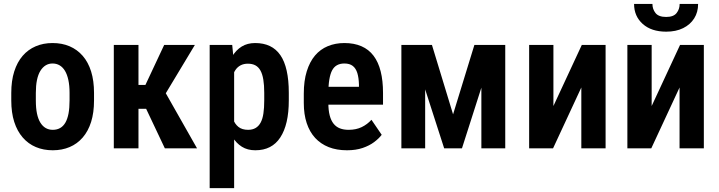

<svg xmlns="http://www.w3.org/2000/svg" viewBox="-20 -758 3672 981"><path d="M37.6 -244.6V-283.2Q37.6 -345.2 52.7 -392.8Q67.9 -440.4 95.7 -472.7Q123.5 -504.9 162.4 -521.5Q201.2 -538.1 248.5 -538.1Q296.9 -538.1 335.7 -521.5Q374.5 -504.9 402.6 -472.7Q430.7 -440.4 445.6 -392.8Q460.4 -345.2 460.4 -283.2V-244.6Q460.4 -182.6 445.6 -135.3Q430.7 -87.9 402.6 -55.4Q374.5 -22.9 335.7 -6.6Q296.9 9.8 249.5 9.8Q202.1 9.8 163.3 -6.6Q124.5 -22.9 96.2 -55.4Q67.9 -87.9 52.7 -135.3Q37.6 -182.6 37.6 -244.6ZM163.1 -283.2V-244.6Q163.1 -206.1 168.9 -178Q174.8 -149.9 186.3 -131.3Q197.8 -112.8 213.6 -103.8Q229.5 -94.7 249.5 -94.7Q271 -94.7 287.1 -103.8Q303.2 -112.8 314 -131.3Q324.7 -149.9 330.1 -178Q335.4 -206.1 335.4 -244.6V-283.2Q335.4 -320.8 329.3 -349.1Q323.2 -377.4 312 -396Q300.8 -414.6 284.7 -424.1Q268.6 -433.6 248.5 -433.6Q229 -433.6 213.4 -424.1Q197.8 -414.6 186.3 -396Q174.8 -377.4 168.9 -349.1Q163.1 -320.8 163.1 -283.2Z M687.5 -528.3V0H561.5V-528.3ZM975.6 -528.3 779.3 -202.1H661.6L645 -324.2H723.1L818.8 -528.3ZM822.3 0 715.8 -225.1 820.3 -293.5 986.8 0Z M1176.3 -426.8V203.1H1051.3V-528.3H1166.5ZM1455.6 -283.7V-245.1Q1455.6 -183.1 1444.6 -135.7Q1433.6 -88.4 1412.1 -55.7Q1390.6 -22.9 1358.9 -6.6Q1327.1 9.8 1284.7 9.8Q1244.6 9.8 1215.8 -8.3Q1187 -26.4 1167 -59.1Q1147 -91.8 1135.3 -135.7Q1123.5 -179.7 1117.7 -231V-290.5Q1123 -345.2 1134.5 -390.6Q1146 -436 1166 -469.2Q1186 -502.4 1215.1 -520.3Q1244.1 -538.1 1283.7 -538.1Q1326.7 -538.1 1358.9 -522.7Q1391.1 -507.3 1412.6 -476.1Q1434.1 -444.8 1444.8 -396.7Q1455.6 -348.6 1455.6 -283.7ZM1330.1 -245.1V-283.7Q1330.1 -322.8 1325.4 -351.1Q1320.8 -379.4 1310.8 -397.5Q1300.8 -415.5 1284.9 -424.1Q1269 -432.6 1246.6 -432.6Q1225.1 -432.6 1209 -424.1Q1192.9 -415.5 1182.6 -399.9Q1172.4 -384.3 1166.3 -362.5Q1160.2 -340.8 1159.2 -314.5V-206.5Q1161.6 -175.3 1170.7 -149.9Q1179.7 -124.5 1198.2 -109.6Q1216.8 -94.7 1247.6 -94.7Q1270 -94.7 1285.9 -104Q1301.8 -113.3 1311.8 -131.8Q1321.8 -150.4 1325.9 -178.7Q1330.1 -207 1330.1 -245.1Z M1752.9 9.8Q1700.2 9.8 1659.4 -6.3Q1618.7 -22.5 1590.3 -53.2Q1562 -84 1547.1 -128.9Q1532.2 -173.8 1532.2 -231.9V-279.3Q1532.2 -345.2 1547.4 -393.8Q1562.5 -442.4 1589.6 -474.4Q1616.7 -506.3 1655 -522.2Q1693.4 -538.1 1739.7 -538.1Q1789.6 -538.1 1826.9 -521.7Q1864.3 -505.4 1888.7 -473.1Q1913.1 -440.9 1925 -393.3Q1937 -345.7 1937 -283.2V-223.1H1588.4V-314.5H1814V-326.7Q1813 -360.8 1805.7 -384.8Q1798.3 -408.7 1782.5 -421.1Q1766.6 -433.6 1739.3 -433.6Q1717.8 -433.6 1702.1 -425Q1686.5 -416.5 1677 -398.7Q1667.5 -380.9 1662.6 -351.3Q1657.7 -321.8 1657.7 -279.3V-231.9Q1657.7 -194.3 1664.6 -168.2Q1671.4 -142.1 1684.6 -125.7Q1697.8 -109.4 1716.8 -102.1Q1735.8 -94.7 1761.2 -94.7Q1799.3 -94.7 1828.1 -108.6Q1856.9 -122.6 1877.9 -146L1930.2 -69.3Q1916 -50.3 1891.6 -32Q1867.2 -13.7 1832.8 -2Q1798.3 9.8 1752.9 9.8Z M2294.9 -173.8 2403.8 -528.3H2509.3L2340.3 0H2249.5L2079.1 -528.3H2187ZM2152.3 -528.3V0H2030.8V-528.3ZM2439.5 0V-528.3H2561.5V0Z M2807.6 -216.3 2952.6 -528.3H3074.2V0H2950.2V-311L2805.7 0H2683.6V-528.3H2807.6Z M3309.6 -216.3 3454.6 -528.3H3576.2V0H3452.1V-311L3307.6 0H3185.5V-528.3H3309.6ZM3452.6 -737.8H3546.9Q3546.9 -695.8 3526.9 -664.1Q3506.8 -632.3 3470.5 -614.3Q3434.1 -596.2 3383.8 -596.2Q3308.1 -596.2 3263.9 -635.7Q3219.7 -675.3 3219.7 -737.8H3313.5Q3313.5 -711.4 3329.3 -691.4Q3345.2 -671.4 3383.8 -671.4Q3421.4 -671.4 3437 -691.4Q3452.6 -711.4 3452.6 -737.8Z"/></svg>

Font: Roboto Condensed SemiBold
Style: Regular
Weight: 600
Designer: Christian Robertson
Foundry: Google
Version: Version 3.008; 2023